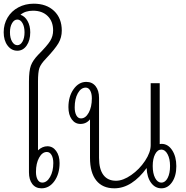

<svg xmlns="http://www.w3.org/2000/svg" viewBox="-48 -1011 1008 1041"><path d="M275 -127Q275 -68 247 -29Q219 10 177 10Q145 10 127 -13.5Q109 -37 109 -77V-569Q109 -627 119.5 -655.5Q130 -684 160 -715Q208 -763 224 -789Q240 -815 240 -846Q240 -895 210.5 -924Q181 -953 131 -953Q89 -953 63 -931Q87 -923 101.5 -897Q116 -871 116 -836Q116 -792 96.5 -764Q77 -736 46 -736Q14 -736 -7 -764Q-28 -792 -28 -836Q-28 -880 -7 -915.5Q14 -951 51.5 -971Q89 -991 135 -991Q204 -991 245.5 -951.5Q287 -912 287 -845Q287 -808 269 -777Q251 -746 201 -693Q173 -664 165.5 -642Q158 -620 158 -569V-196Q182 -218 209 -218Q238 -218 256.5 -192.5Q275 -167 275 -127ZM46 -905Q29 -905 17.5 -885.5Q6 -866 6 -836Q6 -805 17.5 -785.5Q29 -766 46 -766Q63 -766 74 -785.5Q85 -805 85 -836Q85 -866 74 -885.5Q63 -905 46 -905ZM241 -127Q241 -154 231.5 -170.5Q222 -187 206 -187Q181 -187 164 -156Q147 -125 147 -79Q147 -53 156 -37Q165 -21 181 -21Q206 -21 223.5 -51.5Q241 -82 241 -127Z M908 -110Q908 -57 885 -23.5Q862 10 827 10Q793 10 771 -20Q749 -50 747 -100Q709 -47 664.5 -18.5Q620 10 572 10Q508 10 474 -32.5Q440 -75 440 -155V-364Q420 -339 388 -339Q359 -339 341 -364Q323 -389 323 -430Q323 -488 351 -527.5Q379 -567 420 -567Q452 -567 470.5 -543.5Q489 -520 489 -480V-155Q489 -94 512.5 -62.5Q536 -31 581 -31Q619 -31 663.5 -62Q708 -93 738.5 -139Q769 -185 769 -224V-560H818V-230Q821 -231 828 -231Q863 -231 885.5 -196.5Q908 -162 908 -110ZM450 -478Q450 -504 441 -520Q432 -536 417 -536Q391 -536 374 -505.5Q357 -475 357 -429Q357 -402 366 -385.5Q375 -369 391 -369Q416 -369 433 -400Q450 -431 450 -478ZM874 -111Q874 -150 860.5 -175Q847 -200 827 -200Q806 -200 793 -175Q780 -150 780 -111Q780 -71 793 -46Q806 -21 827 -21Q848 -21 861 -46Q874 -71 874 -111Z"/></svg>

Font: KoHo Light
Style: Regular
Weight: 300
Version: Version 1.000; ttfautohint (v1.6)